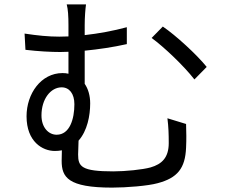

<svg xmlns="http://www.w3.org/2000/svg" viewBox="-20 -813 1040 875"><path d="M722 -692 671 -640C726 -600 817 -514 866 -451L922 -508C877 -564 781 -652 722 -692ZM238 -199C202 -199 169 -231 169 -287C169 -362 211 -415 261 -415C296 -415 319 -386 319 -338C319 -271 298 -199 238 -199ZM391 -342C391 -377 382 -408 366 -431V-582C428 -588 496 -598 558 -612V-689C495 -672 429 -660 366 -653V-698C366 -735 369 -772 372 -793H284C290 -772 292 -738 292 -698V-647L250 -646C201 -646 151 -651 92 -660L96 -586C154 -579 212 -576 255 -576L292 -577V-477C284 -479 275 -480 265 -480C167 -480 101 -386 101 -283C101 -167 174 -125 230 -125C241 -125 252 -126 262 -128L261 -80C261 -5 290 42 491 42C557 42 655 34 698 22C789 -2 824 -46 828 -140C830 -181 829 -207 828 -248L743 -274C748 -234 749 -201 749 -161C749 -95 718 -65 666 -50C630 -40 552 -32 496 -32C351 -32 336 -54 336 -109L338 -172C378 -217 391 -286 391 -342Z"/></svg>

Font: Noto Sans CJK SC
Style: Regular
Weight: 400
Designer: Ryoko NISHIZUKA 西塚涼子 (kana, bopomofo & ideographs); Paul D. Hunt (Latin, Greek & Cyrillic); Sandoll Communications 산돌커뮤니
Foundry: Adobe
Version: Version 2.004;hotconv 1.0.118;makeotfexe 2.5.65603